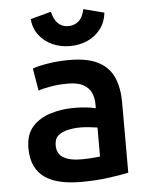

<svg xmlns="http://www.w3.org/2000/svg" viewBox="-54 -806 669 862"><g transform="rotate(-5 280.0 -374.5)"><path d="M276 12Q228 12 187.5 3.5Q147 -5 117 -24.5Q87 -44 70.5 -77.5Q54 -111 54 -159Q54 -221 85.5 -256Q117 -291 167 -306.5Q217 -322 273 -322Q301 -322 325.5 -319.5Q350 -317 371 -312V-332Q371 -359 360.5 -382Q350 -405 325 -419Q300 -433 257 -433Q215 -433 179 -427Q143 -421 122 -413L105 -514Q128 -523 174.5 -530.5Q221 -538 271 -538Q355 -538 403 -512Q451 -486 471 -439Q491 -392 491 -328V-11Q460 -4 402.5 4Q345 12 276 12ZM283 -89Q308 -89 331.5 -90.5Q355 -92 371 -94V-225Q357 -227 336 -229.5Q315 -232 296 -232Q265 -232 238 -226Q211 -220 194 -205.5Q177 -191 177 -162Q177 -123 206 -106Q235 -89 283 -89ZM280 -600Q238 -600 202 -616Q166 -632 142 -663Q118 -694 115 -736L208 -761Q216 -725 234.5 -707.5Q253 -690 280 -690Q308 -690 327 -706.5Q346 -723 354 -760L447 -736Q442 -693 418.5 -662.5Q395 -632 359 -616Q323 -600 280 -600Z"/></g></svg>

Font: Ubuntu Sans Mono SemiBold
Style: Regular
Weight: 600
Monospace: yes
Designer: Dalton Maag Ltd
Foundry: Dalton Maag Ltd
Version: Version 1.006